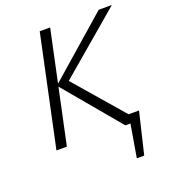

<svg xmlns="http://www.w3.org/2000/svg" viewBox="-152 -768 949 1073"><g transform="rotate(-20 322.5 -231.5)"><path d="M476 195 518 -52H579L520 195ZM479 0 195 -339 560 -658H638L246 -324L255 -355L562 0ZM69 0 209 -658H271L131 0Z"/></g></svg>

Font: Ysabeau Office Light
Style: Italic
Weight: 300
Italic angle: -12°
Designer: Christian Thalmann (Catharsis Fonts)
Version: Version 2.001;gftools[0.9.30]; featfreeze: tnum,lnum,ss02